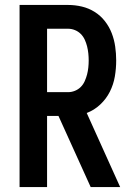

<svg xmlns="http://www.w3.org/2000/svg" viewBox="-20 -755 540 775"><path d="M59 0V-735H255Q283 -735 310.5 -728.5Q338 -722 362 -707Q386 -692 403.5 -669.5Q421 -647 431 -621Q441 -595 445 -567Q449 -539 449 -511Q449 -478 443.5 -446Q438 -414 423.5 -385Q409 -356 384.5 -333Q360 -310 330 -299L465 0H346L216 -287H170V0ZM170 -383H255Q269 -383 282.5 -388.5Q296 -394 306 -404Q316 -414 322 -427.5Q328 -441 331.5 -454.5Q335 -468 336.5 -482.5Q338 -497 338 -511Q338 -525 336.5 -539.5Q335 -554 331.5 -568Q328 -582 322 -595Q316 -608 306 -618Q296 -628 282.5 -633.5Q269 -639 255 -639H170Z"/></svg>

Font: Iosevka Algr
Style: Bold
Weight: 700
Monospace: yes
Designer: Belleve Invis
Foundry: Belleve Invis
Version: Version 26.0.2; ttfautohint (v1.8.3)